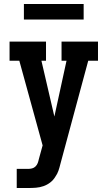

<svg xmlns="http://www.w3.org/2000/svg" viewBox="-20 -729 540 964"><path d="M64 215V119H121Q131 119 141 116.5Q151 114 158.5 106.5Q166 99 169.5 89.5Q173 80 175 70L194 1L77 -424H28V-520H211V-424H188L253 -144L314 -424H289V-520H472V-424H423L283 95Q279 112 273.5 128Q268 144 258 158Q248 175 232.5 187Q217 199 198.5 205.5Q180 212 160.5 213.5Q141 215 121 215ZM100 -631V-709H400V-631Z"/></svg>

Font: Iosevka Gothic
Style: Bold
Weight: 700
Monospace: yes
Designer: Belleve Invis
Foundry: Belleve Invis
Version: Version 15.5.1; ttfautohint (v1.8.4)